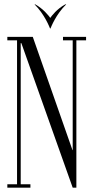

<svg xmlns="http://www.w3.org/2000/svg" viewBox="-20 -870 434 890"><path d="M143 -850H140C187 -803 209 -745 212 -738H214C217 -745 239 -803 287 -850H283C244 -829 220 -797 213 -787C206 -797 181 -829 143 -850ZM14 -16V0H121V-16H76V-670H79L317 0H334V-683H379V-699H272V-683H317V-174H316L132 -699H14V-683H59V-16Z"/></svg>

Font: Emberly
Style: Regular
Weight: 400
Designer: Rajesh Rajput
Foundry: Rajesh Rajput
Version: Version 1.000